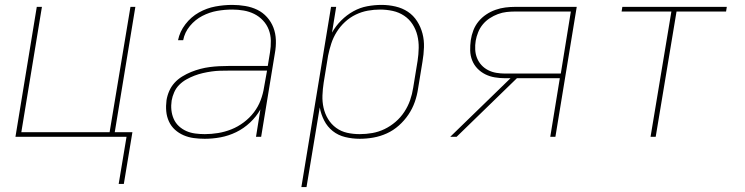

<svg xmlns="http://www.w3.org/2000/svg" viewBox="-20 -558 3040 783"><path d="M464 192 496 0H43L130 -530H151L67 -19H427L512 -530H532L448 -19H520L485 192Z M815 8Q792 8 770 5Q748 2 728.5 -6.5Q709 -15 693.5 -29Q678 -43 669 -62.5Q660 -82 658 -104Q656 -126 659 -149Q662 -168 670 -186.5Q678 -205 691.5 -220Q705 -235 723 -246Q741 -257 759.5 -264.5Q778 -272 797 -277Q816 -282 835 -284.5Q854 -287 873.5 -288Q893 -289 912 -289H1072L1081 -344Q1085 -368 1084.5 -392Q1084 -416 1076 -437Q1068 -458 1052.5 -474.5Q1037 -491 1017 -501Q997 -511 974 -515Q951 -519 927 -519Q896 -519 865 -513.5Q834 -508 805 -493Q776 -478 754.5 -452Q733 -426 727 -394H706Q713 -429 736 -459Q759 -489 791 -507Q823 -525 858 -531.5Q893 -538 927 -538Q954 -538 980.5 -533.5Q1007 -529 1029.5 -518Q1052 -507 1069 -488Q1086 -469 1095 -445.5Q1104 -422 1105 -395Q1106 -368 1101 -341L1045 0H1024L1042 -112Q1026 -83 1000 -58.5Q974 -34 943 -19Q912 -4 879.5 2Q847 8 815 8ZM815 -11Q842 -11 869.5 -15.5Q897 -20 923.5 -30.5Q950 -41 974 -59Q998 -77 1015.5 -100Q1033 -123 1043 -149.5Q1053 -176 1057 -203L1069 -270H912Q894 -270 877 -269.5Q860 -269 842.5 -266.5Q825 -264 807.5 -260Q790 -256 773 -249.5Q756 -243 740 -234Q724 -225 711 -212Q698 -199 690.5 -182Q683 -165 680 -148Q677 -128 679 -109Q681 -90 688.5 -73Q696 -56 709.5 -43.5Q723 -31 740 -23.5Q757 -16 776.5 -13.5Q796 -11 815 -11Z M1209 205 1330 -530H1351L1334 -425Q1349 -452 1371.5 -474.5Q1394 -497 1421 -512Q1448 -527 1477.5 -532.5Q1507 -538 1536 -538Q1565 -538 1593 -531.5Q1621 -525 1643.5 -510Q1666 -495 1681 -471.5Q1696 -448 1703 -421Q1710 -394 1709 -365Q1708 -336 1703 -307L1685 -197Q1681 -169 1671.5 -142Q1662 -115 1645.5 -90.5Q1629 -66 1606.5 -46Q1584 -26 1557.5 -14Q1531 -2 1503 3Q1475 8 1447 8Q1417 8 1388 1Q1359 -6 1337 -23.5Q1315 -41 1302 -66.5Q1289 -92 1284 -120L1230 205ZM1447 -11Q1473 -11 1498.5 -15.5Q1524 -20 1548 -31.5Q1572 -43 1593 -61Q1614 -79 1629 -102Q1644 -125 1652.5 -149.5Q1661 -174 1665 -200L1683 -310Q1687 -336 1687.5 -362.5Q1688 -389 1682 -413.5Q1676 -438 1662.5 -459Q1649 -480 1628 -494Q1607 -508 1581.5 -513.5Q1556 -519 1530 -519Q1505 -519 1480 -514.5Q1455 -510 1431 -498.5Q1407 -487 1387 -468.5Q1367 -450 1353 -427.5Q1339 -405 1331 -380.5Q1323 -356 1318 -331L1300 -221Q1296 -195 1295 -169Q1294 -143 1299.5 -118.5Q1305 -94 1318 -72.5Q1331 -51 1351 -36.5Q1371 -22 1395.5 -16.5Q1420 -11 1447 -11Z M1816 0 2062 -239H2040Q2019 -239 1998 -242.5Q1977 -246 1959 -255Q1941 -264 1927 -278.5Q1913 -293 1905.5 -312Q1898 -331 1897.5 -352Q1897 -373 1900 -395Q1903 -415 1910.5 -434.5Q1918 -454 1931.5 -470.5Q1945 -487 1963 -499Q1981 -511 2001 -518Q2021 -525 2041 -527.5Q2061 -530 2081 -530H2332L2245 0H2224L2263 -239H2088L1842 0ZM2040 -258H2267L2308 -511H2081Q2063 -511 2045.5 -509Q2028 -507 2010.5 -500.5Q1993 -494 1977 -483.5Q1961 -473 1949 -458.5Q1937 -444 1930 -426.5Q1923 -409 1920 -392Q1917 -374 1918 -355.5Q1919 -337 1925.5 -321Q1932 -305 1943.5 -292.5Q1955 -280 1970.5 -272Q1986 -264 2004 -261Q2022 -258 2040 -258Z M2633 0 2718 -511H2515L2518 -530H2944L2941 -511H2739L2654 0Z"/></svg>

Font: Iosevka Curly ThExObl
Style: Regular
Weight: 100
Width: 7
Italic angle: -9°
Monospace: yes
Designer: Belleve Invis
Foundry: Belleve Invis
Version: Version 11.1.0; ttfautohint (v1.8.3)